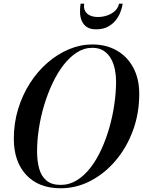

<svg xmlns="http://www.w3.org/2000/svg" viewBox="-20 -998 766 1028"><path d="M305 10Q187 10 120.5 -61.5Q54 -133 54 -255Q54 -338.5 77 -414Q100 -489.5 140.5 -552.8Q181 -616 234.8 -662.5Q288.5 -709 349.8 -734.5Q411 -760 474.5 -760Q548 -760 604.8 -727.8Q661.5 -695.5 693.5 -636Q725.5 -576.5 725.5 -495Q725.5 -390.5 691.8 -299Q658 -207.5 599 -138Q540 -68.5 464.2 -29.2Q388.5 10 305 10ZM305 -8Q351.5 -8 391.5 -32.8Q431.5 -57.5 464.5 -100.2Q497.5 -143 523 -198.8Q548.5 -254.5 566 -316.5Q583.5 -378.5 592.5 -441.8Q601.5 -505 601.5 -563Q601.5 -594 595.2 -625.5Q589 -657 574.5 -683.2Q560 -709.5 535.5 -725.8Q511 -742 474.5 -742Q430.5 -742 391.8 -717.2Q353 -692.5 320 -649.8Q287 -607 260.8 -551.2Q234.5 -495.5 216 -433.5Q197.5 -371.5 188 -308.2Q178.5 -245 178.5 -187Q178.5 -135.5 189.8 -95Q201 -54.5 228.8 -31.2Q256.5 -8 305 -8ZM494.5 -841Q462.5 -841 444.2 -853.8Q426 -866.5 417.5 -887Q409 -907.5 408.5 -931.5Q408 -955.5 411.5 -978.5H431Q427 -954.5 435.8 -938.8Q444.5 -923 462.5 -915Q480.5 -907 504.5 -907Q528.5 -907 552.5 -914.8Q576.5 -922.5 594.2 -938.2Q612 -954 617.5 -978.5H637Q633.5 -955.5 624 -931.5Q614.5 -907.5 597.5 -887Q580.5 -866.5 555.2 -853.8Q530 -841 494.5 -841Z"/></svg>

Font: Bodoni Moda 11pt Medium
Style: Italic
Weight: 500
Italic angle: -13°
Designer: Owen Earl
Foundry: indestructible type
Version: Version 2.004